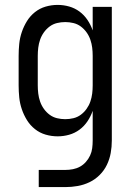

<svg xmlns="http://www.w3.org/2000/svg" viewBox="-20 -548 540 783"><path d="M138 215V145H246Q262 145 277.5 142Q293 139 306.5 131.5Q320 124 330.5 112Q341 100 347.5 86Q354 72 356 56.5Q358 41 358 25V-96Q350 -73 336.5 -53Q323 -33 304 -19Q285 -5 262 1.5Q239 8 215 8Q190 8 166 1Q142 -6 122.5 -21.5Q103 -37 90 -58Q77 -79 69 -102.5Q61 -126 58.5 -150.5Q56 -175 56 -200V-320Q56 -345 58.5 -369.5Q61 -394 69 -417.5Q77 -441 90 -462Q103 -483 122.5 -498.5Q142 -514 166 -521Q190 -528 215 -528Q239 -528 262 -521.5Q285 -515 304 -501Q323 -487 336.5 -467Q350 -447 358 -424V-520H436V25Q436 51 431.5 76Q427 101 416 124Q405 147 386.5 165.5Q368 184 345 195Q322 206 297 210.5Q272 215 246 215ZM246 -62Q263 -62 279.5 -66Q296 -70 309.5 -80Q323 -90 333 -104Q343 -118 348.5 -134Q354 -150 356 -166.5Q358 -183 358 -200V-320Q358 -337 356 -353.5Q354 -370 348.5 -386Q343 -402 333 -416Q323 -430 309.5 -440Q296 -450 279.5 -454Q263 -458 246 -458Q229 -458 212.5 -454Q196 -450 182.5 -440Q169 -430 159 -416Q149 -402 143.5 -386Q138 -370 136 -353.5Q134 -337 134 -320V-200Q134 -183 136 -166.5Q138 -150 143.5 -134Q149 -118 159 -104Q169 -90 182.5 -80Q196 -70 212.5 -66Q229 -62 246 -62Z"/></svg>

Font: Iosevka srxl
Style: Regular
Weight: 400
Monospace: yes
Designer: Belleve Invis
Foundry: Belleve Invis
Version: Version 33.0.1; ttfautohint (v1.8.3)